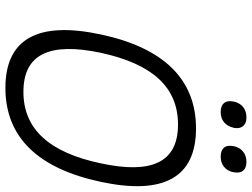

<svg xmlns="http://www.w3.org/2000/svg" viewBox="-128 -772 910 693"><g transform="rotate(90 326.5 -426.0)"><path d="M298 9C120 9 56 -109 105 -336C153 -561 266 -679 444 -679C622 -679 685 -561 637 -336C589 -109 476 9 298 9ZM171 -335C132 -150 176 -56 312 -56C447 -56 531 -150 570 -335C610 -520 566 -614 430 -614C294 -614 211 -520 171 -335ZM347 -813C341 -786 354 -768 385 -768C415 -768 435 -786 441 -813L442 -815C447 -843 434 -861 404 -861C373 -861 353 -843 347 -815ZM508 -813C502 -786 515 -768 546 -768C576 -768 596 -786 602 -813V-815C608 -843 595 -861 565 -861C534 -861 514 -843 508 -815Z"/></g></svg>

Font: LT Wave Mono Light
Style: Italic
Weight: 300
Designer: Daniel Lyons
Version: Version 2.5 (Glyphs App)